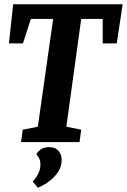

<svg xmlns="http://www.w3.org/2000/svg" viewBox="-20 -668 597 903"><path d="M87 -58 158 -72 230 -579H125L88 -464H22L42 -648H557L529 -464H463V-579H362L292 -72L362 -58L354 0H79ZM134 186Q134 186 143 175.5Q152 165 161 146.5Q170 128 170 105Q170 84 160.5 70.5Q151 57 151 57Q158 44 173 34Q188 24 208 24Q242 24 256 42.5Q270 61 270 83Q270 116 253 141Q236 166 214 182.5Q192 199 175 207Q158 215 158 215Z"/></svg>

Font: Faustina VF Beta
Style: Italic
Weight: 400
Italic angle: -8°
Designer: Alfonso Garcia
Foundry: Omnibus-Type
Version: Version 1.006